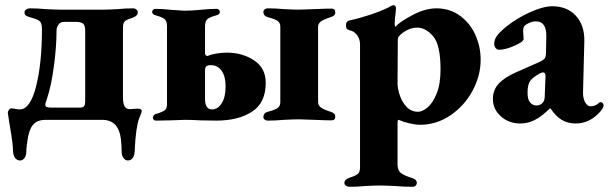

<svg xmlns="http://www.w3.org/2000/svg" viewBox="-20 -460 2337 737"><path d="M30 120Q29 89 23 55Q17 21 16 13Q10 -25 10 -27Q10 -32 14 -38Q18 -44 24 -44Q29 -44 39 -42Q49 -40 56 -40Q96 -40 118.5 -128.5Q141 -217 141 -348Q141 -371 132.5 -378.5Q124 -386 101 -392Q86 -396 80 -400Q74 -404 74 -413Q74 -419 80.5 -423.5Q87 -428 94 -428Q125 -428 155 -425Q193 -423 209 -423H380Q396 -423 432 -425Q460 -428 492 -428Q498 -428 503.5 -423.5Q509 -419 509 -413Q509 -399 489 -392Q469 -386 460.5 -379.5Q452 -373 452 -355V-87Q452 -64 458 -52.5Q464 -41 479 -41Q484 -41 491 -42Q498 -43 507 -43Q524 -43 524 -34L523 -28Q521 -23 514.5 -6.5Q508 10 503.5 41.5Q499 73 497 120Q496 138 489 147Q482 156 471 156Q461 156 454 146.5Q447 137 447 123Q447 99 444 73Q435 0 372 0H156Q121 0 105.5 20.5Q90 41 85 82Q84 89 82.5 101Q81 113 81 123Q81 137 74 146.5Q67 156 57 156Q46 156 38.5 147Q31 138 30 120ZM287 -47Q299 -47 303 -53Q307 -59 307 -70V-344Q307 -363 298.5 -369.5Q290 -376 273 -376H226Q212 -376 204.5 -365.5Q197 -355 197 -342Q197 -282 187 -206.5Q177 -131 160 -80Q159 -75 156.5 -69Q154 -63 154 -59Q154 -51 160 -49Q166 -47 178 -47Z M567 -9Q567 -13 570.5 -17.5Q574 -22 580 -23Q606 -31 613.5 -37.5Q621 -44 621 -61V-359Q621 -378 612.5 -386Q604 -394 578 -401Q564 -405 564 -414Q564 -419 567.5 -422.5Q571 -426 577 -426Q605 -426 641 -422Q648 -422 663.5 -420.5Q679 -419 692 -419Q705 -419 721 -420Q737 -421 745 -422Q783 -426 811 -426Q817 -426 820.5 -422.5Q824 -419 824 -414Q824 -405 810 -401Q784 -394 775.5 -386Q767 -378 767 -359V-256Q767 -250 771 -247Q775 -244 779 -246Q790 -251 811 -254.5Q832 -258 851 -258Q910 -258 955 -228.5Q1000 -199 1000 -142Q1000 -65 947 -31Q894 3 810 3L750 2Q712 0 690 0L633 2L579 3Q573 3 570 -0.5Q567 -4 567 -9ZM846 -129Q846 -167 830.5 -188.5Q815 -210 789 -210Q778 -210 773 -206Q767 -202 767 -190V-80Q767 -40 794 -40Q816 -40 831 -63.5Q846 -87 846 -129ZM991 -11Q991 -26 1008 -31Q1036 -38 1046 -45.5Q1056 -53 1056 -68V-357Q1056 -372 1046 -379.5Q1036 -387 1008 -394Q991 -399 991 -414Q991 -420 996 -424Q1001 -428 1007 -428Q1039 -428 1070 -425Q1110 -423 1127 -423Q1143 -423 1187 -425Q1233 -427 1252 -427Q1267 -427 1267 -413Q1267 -405 1262.5 -401Q1258 -397 1249 -394Q1221 -385 1211 -377Q1201 -369 1201 -356V-69Q1201 -56 1211 -48Q1221 -40 1249 -31Q1258 -28 1262.5 -24Q1267 -20 1267 -12Q1267 2 1252 2Q1233 2 1187 0Q1143 -2 1127 -2Q1110 -2 1070 0Q1038 3 1007 3Q1001 3 996 -1Q991 -5 991 -11Z M1302 242Q1302 228 1325 221Q1347 214 1354.5 206.5Q1362 199 1362 183V-290Q1362 -310 1350.5 -325.5Q1339 -341 1321 -344Q1314 -346 1311 -350Q1308 -354 1308 -363Q1308 -378 1320 -381Q1357 -389 1399.5 -403Q1442 -417 1470 -431Q1472 -432 1479 -436Q1486 -440 1490 -440Q1500 -440 1500 -427L1498 -405Q1497 -399 1496 -390Q1495 -381 1495 -369Q1495 -359 1497 -357Q1517 -378 1565 -403Q1613 -428 1655 -428Q1706 -428 1745 -400Q1784 -372 1804.5 -326.5Q1825 -281 1825 -231Q1825 -169 1793.5 -111Q1762 -53 1708.5 -17Q1655 19 1592 19Q1576 19 1552 13.5Q1528 8 1510 0Q1506 0 1506 11V172Q1506 193 1517.5 203Q1529 213 1558 222Q1580 228 1580 242Q1580 248 1575.5 252.5Q1571 257 1564 257Q1530 257 1496 254Q1454 252 1437 252Q1421 252 1383 254Q1353 257 1322 257Q1314 257 1308 253Q1302 249 1302 242ZM1671 -194Q1671 -288 1642.5 -321Q1614 -354 1581 -354Q1556 -354 1531.5 -338Q1507 -322 1507 -309L1506 -141Q1506 -119 1515 -93Q1524 -67 1541.5 -49Q1559 -31 1585 -31Q1601 -31 1621 -47.5Q1641 -64 1656 -100.5Q1671 -137 1671 -194Z M1872 -80Q1872 -114 1893.5 -138Q1915 -162 1960 -182L2046 -220Q2066 -229 2071 -236Q2076 -243 2076 -263L2077 -318Q2079 -378 2037 -378Q2025 -378 2012 -372.5Q1999 -367 1993 -360Q1988 -354 1988 -341Q1988 -334 1989 -325.5Q1990 -317 1990 -310Q1990 -300 1955 -284.5Q1920 -269 1896 -269Q1888 -269 1882.5 -275.5Q1877 -282 1877 -292Q1877 -308 1888 -323Q1899 -338 1925 -359Q1965 -391 2015.5 -413.5Q2066 -436 2100 -436Q2157 -436 2190.5 -399.5Q2224 -363 2223 -302L2218 -108Q2217 -85 2225.5 -68.5Q2234 -52 2247 -52Q2265 -52 2279 -65Q2282 -68 2285 -68Q2290 -68 2293.5 -64.5Q2297 -61 2297 -56Q2297 -44 2277 -24Q2239 14 2190 14Q2159 14 2136 0Q2113 -14 2093 -44H2091Q2058 -12 2032 1Q2006 14 1977 14Q1933 14 1902.5 -13.5Q1872 -41 1872 -80ZM2065 -68Q2071 -76 2071 -91L2074 -168Q2074 -182 2064 -182Q2060 -182 2054 -179Q2026 -164 2015.5 -150Q2005 -136 2005 -104Q2005 -78 2015 -66.5Q2025 -55 2039 -55Q2055 -55 2065 -68Z"/></svg>

Font: EB Garamond ExtraBold
Style: Regular
Weight: 800
Designer: Georg Duffner and Octavio Pardo
Foundry: Georg Duffner
Version: Version 1.000